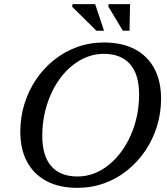

<svg xmlns="http://www.w3.org/2000/svg" viewBox="-20 -891 800 922"><path d="M183 -239Q183 -142.5 226.2 -93Q269.5 -43.5 352.5 -43.5Q394 -43.5 431.8 -58Q469.5 -72.5 502.5 -99.2Q535.5 -126 562.2 -162.2Q589 -198.5 608.2 -242.2Q627.5 -286 637.8 -335.5Q648 -385 648 -437Q648 -533.5 604.5 -583Q561 -632.5 478 -632.5Q437 -632.5 399.2 -618Q361.5 -603.5 328.2 -577Q295 -550.5 268.2 -514.2Q241.5 -478 222.5 -434Q203.5 -390 193.2 -340.8Q183 -291.5 183 -239ZM753.5 -417Q753.5 -348.5 734 -285.2Q714.5 -222 678.2 -168Q642 -114 592.2 -73.8Q542.5 -33.5 481.5 -11.2Q420.5 11 351 11Q265 11 203.8 -21.2Q142.5 -53.5 110 -114Q77.5 -174.5 77.5 -259Q77.5 -327.5 97 -391Q116.5 -454.5 152.5 -508.2Q188.5 -562 238.5 -602.2Q288.5 -642.5 349.5 -664.8Q410.5 -687 479.5 -687Q565.5 -687 626.8 -655Q688 -623 720.8 -562.5Q753.5 -502 753.5 -417ZM479.5 -743.5H443L326.5 -858.5L328.5 -871H437ZM602 -743.5H570L500 -860L501.5 -871H604.5Z"/></svg>

Font: Newsreader 16pt Medium
Style: Italic
Weight: 500
Italic angle: -17°
Designer: Hugues Gentile
Foundry: Production Type
Version: Version 1.003